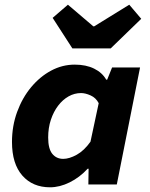

<svg xmlns="http://www.w3.org/2000/svg" viewBox="-20 -785 640 817"><path d="M193 12Q119 12 75 -38Q31 -88 31 -181Q31 -249 53 -309Q75 -369 112.5 -414Q150 -459 197.5 -484.5Q245 -510 298 -510Q346 -510 380.5 -493Q415 -476 432 -446H436L457 -498H576L477 0H356L357 -67H353Q319 -30 276.5 -9Q234 12 193 12ZM249 -109Q275 -109 306.5 -126.5Q338 -144 365 -182L400 -346Q388 -369 365.5 -379Q343 -389 325 -389Q297 -389 272 -375Q247 -361 227.5 -335.5Q208 -310 196.5 -275.5Q185 -241 185 -200Q185 -152 202.5 -130.5Q220 -109 249 -109ZM288 -579 204 -709 269 -765 377 -673H381L530 -765L581 -705L451 -579Z"/></svg>

Font: Source Code Pro ExtraBold
Style: Italic
Weight: 800
Italic angle: -11°
Monospace: yes
Designer: Paul D. Hunt, Teo Tuominen
Foundry: Adobe Systems Incorporated
Version: Version 1.016;hotconv 1.0.116;makeotfexe 2.5.65601